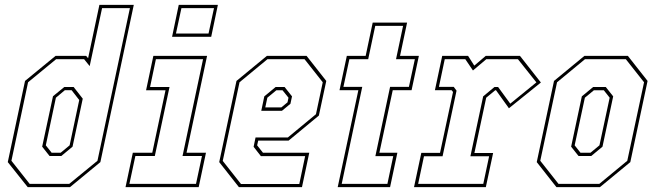

<svg xmlns="http://www.w3.org/2000/svg" viewBox="-20 -770 2696 790"><path d="M268 0H94L12 -103L83 -437L208.5 -540H334.5L342.5 -530.5L389 -750H530.5L393 -103ZM265 -13.5 381 -108.5 514.5 -736.5H400L349 -498L326 -526.5H211L95.5 -431.5L27 -108.5L102 -13.5ZM232 -128H184L153.5 -166.5L198 -374L244.5 -412H283L320.5 -364L278.5 -166.5ZM229.5 -141.5 266.5 -172 306 -358.5 274.5 -399H247L210 -368L168.5 -172L192.5 -141.5Z M688 -618.5 715.5 -750H876.5L849 -618.5ZM704 -632H838L860.5 -736.5H726.5ZM496.5 0 526.5 -141.5H606.5L661 -398.5H581L611 -540H832L747.5 -141.5H827.5L797.5 0ZM512.5 -13.5H786.5L811 -128H731L815.5 -526.5H621.5L597.5 -412H677.5L617 -128H537Z M1241.5 -540 1322.5 -437 1292 -294.5 1167.5 -191.5H1042.5L1038 -172L1062 -141.5H1252.5L1222.5 0H963L882 -103L953 -437L1078 -540ZM1233 -526.5H1080.5L965.5 -431.5L896.5 -108L971.5 -13H1211.5L1235.5 -127.5H1053.5L1023.5 -166L1031.5 -204.5H1164.5L1280 -300L1308 -431.5ZM1151 -412 1181.5 -373.5 1175 -343 1140 -314H1055L1067.5 -373.5L1114 -412ZM1142.5 -398.5H1117L1080 -368L1071.5 -328H1137.5L1163 -349L1167 -368Z M1369.5 0 1454.5 -399H1377L1407 -540H1484.5L1513.5 -677H1655L1626 -540H1703.5L1673.5 -399H1596L1541 -141.5H1615L1585 0ZM1386 -13.5H1574L1598 -127.5H1524.5L1585 -412.5H1662.5L1687 -526.5H1609.5L1638.5 -663.5H1524L1495 -526.5H1417.5L1393 -412.5H1470.5Z M1683.5 0 1713.5 -141H1790.5L1844 -391.5L1838 -399H1769.5L1799.5 -540H1906L1931.5 -500L1978.5 -540H2119.5L2205.5 -430.5L2074 -324.5L2021 -398.5H2017.5L1980.5 -368L1932 -140.5H2009L1979 0ZM1700.5 -13.5H1968.5L1992.5 -127H1915.5L1968 -373.5L2014.5 -412H2029.5L2079.5 -343.5L2187 -431L2111 -526.5H1981L1926 -480L1894.5 -526.5H1810L1786 -412.5H1847L1858.5 -397L1801 -127H1724.5Z M2269.5 0 2188.5 -103 2259.5 -437 2384.5 -540H2563.5L2644.5 -437L2573.5 -103L2448.5 0ZM2278 -13.5H2446L2561 -108.5L2630 -431.5L2555 -526.5H2387L2272 -431.5L2203 -108.5ZM2360.5 -128 2330 -166.5 2374 -373.5 2420.5 -412H2472.5L2503 -373.5L2459 -166.5L2412.5 -128ZM2368.5 -141.5H2409.5L2446.5 -172L2488.5 -368L2464.5 -398.5H2423.5L2386.5 -368L2344.5 -172Z"/></svg>

Font: Tourney Condensed Thin
Style: Italic
Weight: 100
Width: 3
Italic angle: -12°
Designer: Tyler Finck
Foundry: Etcetera Type Co
Version: Version 1.010; ttfautohint (v1.8.3)